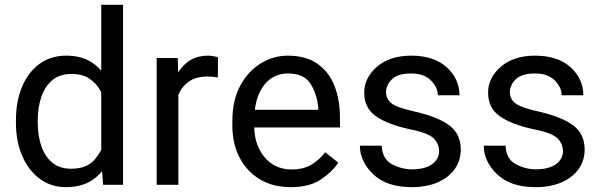

<svg xmlns="http://www.w3.org/2000/svg" viewBox="-20 -770 2505 800"><path d="M401.9 -102.5V-750H492.7V0H409.7ZM46.4 -258.3V-268.6Q46.4 -349.1 72.5 -409.9Q98.6 -470.7 145.5 -504.4Q192.4 -538.1 255.4 -538.1Q321.8 -538.1 366.2 -507.6Q410.6 -477.1 435.8 -420.7Q460.9 -364.3 468.3 -286.1V-241.2Q460.9 -164.1 436 -107.7Q411.1 -51.3 366.2 -20.8Q321.3 9.8 254.4 9.8Q192.4 9.8 145.5 -25.1Q98.6 -60.1 72.5 -120.6Q46.4 -181.2 46.4 -258.3ZM137.2 -268.6V-258.3Q137.2 -206.1 151.9 -162.4Q166.5 -118.7 197.3 -92.8Q228 -66.9 276.9 -66.9Q343.8 -66.9 377 -108.2Q410.2 -149.4 424.8 -204.1V-321.8Q417 -357.4 399.9 -389.6Q382.8 -421.9 353 -441.9Q323.2 -461.9 277.8 -461.9Q228.5 -461.9 197.5 -435.5Q166.5 -409.2 151.9 -365.2Q137.2 -321.3 137.2 -268.6Z M723.1 -445.3V0H632.8V-528.3H720.7ZM888.2 -531.2 887.7 -447.3Q876.5 -449.2 866.5 -450.2Q856.4 -451.2 843.8 -451.2Q801.8 -451.2 773.2 -434.1Q744.6 -417 729 -387.2Q713.4 -357.4 709.5 -319.3L684.1 -304.7Q684.1 -368.2 701.2 -421.1Q718.3 -474.1 754.6 -506.1Q791 -538.1 848.1 -538.1Q857.9 -538.1 870.6 -535.6Q883.3 -533.2 888.2 -531.2Z M1190.9 9.8Q1117.2 9.8 1062.7 -22.9Q1008.3 -55.7 978.3 -113.3Q948.2 -170.9 948.2 -245.6V-266.1Q948.2 -352.5 981.2 -413.3Q1014.2 -474.1 1066.9 -506.1Q1119.6 -538.1 1179.2 -538.1Q1254.9 -538.1 1303 -504.2Q1351.1 -470.2 1373.8 -411.9Q1396.5 -353.5 1396.5 -279.3V-238.8H1002V-312.5H1306.2V-319.3Q1302.7 -372.1 1275.6 -418Q1248.5 -463.9 1179.2 -463.9Q1138.2 -463.9 1106.4 -440.9Q1074.7 -418 1056.9 -373.8Q1039.1 -329.6 1039.1 -266.1V-245.6Q1039.1 -195.3 1057.6 -154.3Q1076.2 -113.3 1111.3 -88.6Q1146.5 -64 1195.8 -64Q1243.7 -64 1276.9 -83.5Q1310.1 -103 1335 -135.7L1389.6 -92.3Q1363.8 -53.2 1316.4 -21.7Q1269 9.8 1190.9 9.8Z M1809.6 -140.1Q1809.6 -169.4 1787.8 -192.6Q1766.1 -215.8 1688 -231.4Q1599.6 -250 1548.6 -284.2Q1497.6 -318.4 1497.6 -383.8Q1497.6 -446.3 1551 -492.2Q1604.5 -538.1 1693.4 -538.1Q1788.1 -538.1 1841.3 -489.7Q1894.5 -441.4 1894.5 -373H1804.2Q1804.2 -405.8 1775.4 -434.8Q1746.6 -463.9 1693.4 -463.9Q1637.2 -463.9 1612.8 -439.5Q1588.4 -415 1588.4 -386.2Q1588.4 -356.9 1611.8 -339.1Q1635.3 -321.3 1710 -304.7Q1807.1 -282.2 1853.5 -246.6Q1899.9 -210.9 1899.9 -147Q1899.9 -100.6 1874.5 -65.2Q1849.1 -29.8 1803.2 -10Q1757.3 9.8 1695.8 9.8Q1590.8 9.8 1535.2 -43.9Q1479.5 -97.7 1479.5 -163.1H1570.3Q1573.2 -106.9 1613.5 -85.7Q1653.8 -64.5 1695.8 -64.5Q1751 -64.5 1780.3 -85.9Q1809.6 -107.4 1809.6 -140.1Z M2325.7 -140.1Q2325.7 -169.4 2304 -192.6Q2282.2 -215.8 2204.1 -231.4Q2115.7 -250 2064.7 -284.2Q2013.7 -318.4 2013.7 -383.8Q2013.7 -446.3 2067.1 -492.2Q2120.6 -538.1 2209.5 -538.1Q2304.2 -538.1 2357.4 -489.7Q2410.6 -441.4 2410.6 -373H2320.3Q2320.3 -405.8 2291.5 -434.8Q2262.7 -463.9 2209.5 -463.9Q2153.3 -463.9 2128.9 -439.5Q2104.5 -415 2104.5 -386.2Q2104.5 -356.9 2127.9 -339.1Q2151.4 -321.3 2226.1 -304.7Q2323.2 -282.2 2369.6 -246.6Q2416 -210.9 2416 -147Q2416 -100.6 2390.6 -65.2Q2365.2 -29.8 2319.3 -10Q2273.4 9.8 2211.9 9.8Q2106.9 9.8 2051.3 -43.9Q1995.6 -97.7 1995.6 -163.1H2086.4Q2089.4 -106.9 2129.6 -85.7Q2169.9 -64.5 2211.9 -64.5Q2267.1 -64.5 2296.4 -85.9Q2325.7 -107.4 2325.7 -140.1Z"/></svg>

Font: RobotoDEMO
Style: Regular
Weight: 400
Designer: Christian Robertson
Foundry: Google
Version: Version 2.136